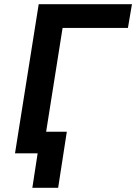

<svg xmlns="http://www.w3.org/2000/svg" viewBox="-20 -725 644 908"><path d="M133 163 158 0H62L77 -102H296L255 163ZM51 0 163 -705H604L585 -593H276L182 0Z"/></svg>

Font: Nunito Sans 7pt SemiCondensed
Style: Bold Italic
Weight: 700
Width: 4
Italic angle: -9°
Designer: Vernon Adams
Foundry: Vernon Adams
Version: Version 3.101;gftools[0.9.27]